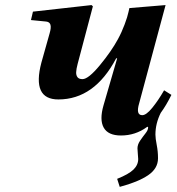

<svg xmlns="http://www.w3.org/2000/svg" viewBox="-20 -522 696 757"><path d="M102.1 -442.9 109.9 -476.1 340.8 -502 346.2 -497.1 286.1 -270Q280.8 -250 280.3 -237.5Q279.8 -225.1 285.6 -217.5Q291.5 -210 305.2 -210Q328.6 -210 374 -265.1Q419.4 -320.3 444.8 -367.2Q460 -395 471.4 -425.8Q482.9 -456.5 486.3 -473.6L490.2 -490.2L632.8 -502L528.8 -115.2Q514.6 -67.9 541 -67.9Q556.6 -67.9 580.3 -96.9Q604 -126 627 -166L655.8 -147.9Q635.7 -106.9 613.8 -77.1Q592.8 -35.2 592.8 8.8Q592.8 23.4 597.9 49.3Q603 75.2 603 102.1Q603 142.6 563.5 169.2Q523.9 195.8 452.1 214.8L441.9 183.1Q487.3 165 506.1 146.7Q524.9 128.4 524.9 105Q524.9 99.6 523.4 84.5Q522 69.3 522 63Q522 47.9 532.5 32.5Q543 17.1 553.5 3.9Q564 -9.3 564 -19Q564 -23.9 559.1 -21Q513.7 12.2 457 12.2Q406.2 12.2 388.9 -18.8Q371.6 -49.8 388.2 -106.9L441.9 -292H438Q352.5 -129.9 210 -129.9Q105 -129.9 143.1 -274.9L175.8 -391.1Q182.1 -412.6 179 -424.1Q175.8 -435.5 162.1 -437Z"/></svg>

Font: Linguistics Pro
Style: Bold Italic
Weight: 700
Italic angle: -12°
Designer: Stefan Peev, Context Ltd
Foundry: Stefan Peev, Context Ltd
Version: Version 001.000